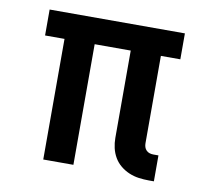

<svg xmlns="http://www.w3.org/2000/svg" viewBox="-64 -591 729 671"><g transform="rotate(10 300.0 -256.0)"><path d="M505 8Q487 8 469 5.5Q451 3 434.5 -4Q418 -11 404 -22.5Q390 -34 381 -49.5Q372 -65 368 -82.5Q364 -100 364 -118V-428H236V0H129V-428H60V-520H540V-428H471V-118Q471 -111 473 -104.5Q475 -98 480 -93Q485 -88 491.5 -86Q498 -84 505 -84H523V8Z"/></g></svg>

Font: Zed Mono Semibold Extended
Style: Regular
Weight: 600
Width: 7
Monospace: yes
Designer: Belleve Invis
Foundry: Belleve Invis
Version: Version 1.0.0; ttfautohint (v1.8.4)